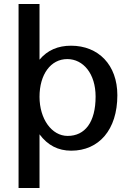

<svg xmlns="http://www.w3.org/2000/svg" viewBox="-20 -742 662 962"><path d="M178 -257C178 -369 234 -446 317 -446C397 -446 459 -373 459 -258C459 -130 406 -61 319 -61C239 -61 178 -146 178 -257ZM178 -69C219 -14 271 13 337 13C475 13 568 -91 568 -265C568 -417 473 -513 336 -513C271 -513 218 -491 178 -443V-722H73V200H178Z"/></svg>

Font: Perun Medium
Style: Regular
Weight: 500
Foundry: Copyright (c) Stefan Peev, Context Ltd, 2016
Version: Version 1.089